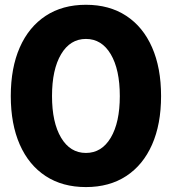

<svg xmlns="http://www.w3.org/2000/svg" viewBox="-20 -759 708 791"><path d="M334 11.7Q237.3 11.7 168 -33.7Q98.6 -79.1 61.5 -163.3Q24.4 -247.6 24.4 -363.3Q24.4 -479.5 61.5 -563.7Q98.6 -647.9 168 -693.6Q237.3 -739.3 334 -739.3Q430.7 -739.3 500 -693.8Q569.3 -648.4 606.4 -564Q643.6 -479.5 643.6 -363.3Q643.6 -247.1 606.4 -163.1Q569.3 -79.1 500 -33.7Q430.7 11.7 334 11.7ZM334 -128.9Q398.9 -128.9 436.3 -191.7Q473.6 -254.4 473.6 -363.3Q473.6 -472.7 436.3 -535.6Q398.9 -598.6 334 -598.6Q269 -598.6 231.7 -535.6Q194.3 -472.7 194.3 -363.3Q194.3 -254.4 231.7 -191.7Q269 -128.9 334 -128.9Z"/></svg>

Font: Inter Display Extra Bold
Style: Regular
Weight: 800
Designer: Rasmus Andersson
Foundry: rsms
Version: Version 4.000;git-4fc901f